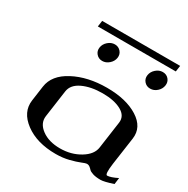

<svg xmlns="http://www.w3.org/2000/svg" viewBox="-185 -995 1129 1156"><g transform="rotate(30 379.5 -417.0)"><path d="M565.4 -167 591.8 -354.5Q598.6 -403.3 549.3 -430.7Q500 -458 418.9 -458Q337.9 -458 280.8 -431.2Q223.6 -404.3 216.8 -354.5L190.4 -167Q183.6 -115.2 232.9 -78.6Q282.2 -42 360.4 -42Q437.5 -42 498 -78.6Q558.6 -115.2 565.4 -167ZM683.6 -121.1Q672.9 -42 688.5 -42Q711.9 -42 758.8 -65.4L752.9 -20.5Q691.4 0 667 0Q633.8 0 612.8 -6.8Q591.8 -13.7 585 -21.5Q578.1 -29.3 569.3 -36.1Q560.5 -43 547.9 -43Q540 -43 514.2 -32.2Q488.3 -21.5 445.8 -10.7Q403.3 0 354.5 0Q223.6 0 141.6 -61Q59.6 -122.1 71.3 -208L85.9 -312.5Q97.7 -397.5 194.8 -448.7Q292 -500 424.8 -500Q558.6 -500 640.6 -448.2Q722.7 -396.5 710.9 -312.5ZM668 -750Q694.3 -750 710 -731.4Q725.6 -712.9 721.7 -687.5Q717.8 -662.1 697.3 -643.6Q676.8 -625 650.4 -625Q625 -625 608.9 -643.6Q592.8 -662.1 596.7 -687.5Q600.6 -712.9 621.6 -731.4Q642.6 -750 668 -750ZM275.9 -643.6Q259.8 -662.1 263.7 -687.5Q267.6 -712.9 288.6 -731.4Q309.6 -750 335 -750Q360.4 -750 376.5 -731.4Q392.6 -712.9 388.7 -687.5Q384.8 -662.1 363.8 -643.6Q342.8 -625 317.4 -625Q292 -625 275.9 -643.6ZM739.3 -834 733.4 -792H191.4L197.3 -834Z"/></g></svg>

Font: okolaks
Style: BoldItalic
Weight: 600
Width: 8
Italic angle: -8°
Version: Version 000.6.0